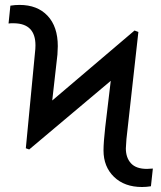

<svg xmlns="http://www.w3.org/2000/svg" viewBox="-20 -747 653 777"><path d="M84.5 -147 123 -548.8 123.5 -563.5Q123.5 -651.4 37.1 -652.8H24.4L14.6 -651.9L22 -724.1Q40.5 -727.1 59.1 -727.1Q131.3 -727.1 172.6 -683.1Q213.9 -639.2 213.9 -560.1L212.4 -525.9L191.4 -340.3L524.4 -623.5L540 -617.7L491.7 -184.1L489.3 -146.5Q489.3 -108.9 510 -86.2Q530.8 -63.5 574.7 -63.5L598.6 -64.9L590.8 6.8Q572.3 9.8 554.7 9.8Q483.9 9.8 441.4 -31.2Q398.9 -72.3 398.9 -138.2Q398.9 -170.4 405.8 -231.9L428.2 -419.9L98.1 -142.1Z"/></svg>

Font: Roboto
Style: Regular
Weight: 400
Designer: Google
Version: Version 2.001047; 2015